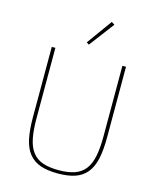

<svg xmlns="http://www.w3.org/2000/svg" viewBox="-135 -1024 923 1129"><g transform="rotate(15 326.0 -459.5)"><path d="M122 -698V-268Q122 -197 132 -147.5Q142 -98 165.5 -67Q189 -36 228 -22Q267 -8 326 -8Q384 -8 423.5 -22Q463 -36 486.5 -67Q510 -98 520 -147.5Q530 -197 530 -268V-698H552V-270Q552 -192 540.5 -138.5Q529 -85 502 -51.5Q475 -18 432 -3Q389 12 326 12Q263 12 220 -3Q177 -18 150 -51.5Q123 -85 111.5 -138.5Q100 -192 100 -270V-698ZM307 -767 292 -777 403 -931 422 -919Z"/></g></svg>

Font: IBM Plex Sans Thai Thin
Style: Regular
Weight: 100
Designer: Mike Abbink, Paul van der Laan, Pieter van Rosmalen, Ben Mitchell, Mark Frömberg
Foundry: Bold Monday
Version: Version 1.1